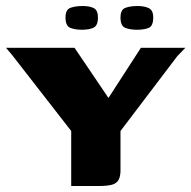

<svg xmlns="http://www.w3.org/2000/svg" viewBox="-20 -619 637 639"><path d="M217 0V-183L21 -435L0 -460H228L341 -293L449 -460H597L570 -432L381 -183V-60Q382 -35 375.5 -22Q369 -9 353.5 -4.5Q338 0 309 0ZM436 -520Q412 -520 396.5 -526.5Q381 -533 381 -561Q381 -587 397.5 -593Q414 -599 438 -599Q460 -599 475 -592Q490 -585 490 -561Q490 -533 475.5 -526.5Q461 -520 436 -520ZM253 -520Q229 -520 213.5 -526.5Q198 -533 198 -561Q198 -587 214.5 -593Q231 -599 255 -599Q278 -599 292 -592Q306 -585 306 -561Q306 -534 291.5 -527Q277 -520 253 -520Z"/></svg>

Font: Genos
Style: Bold
Weight: 700
Designer: Robert E. Leuschke
Foundry: Robert E. Leuschke
Version: Version 1.010